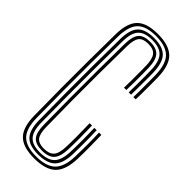

<svg xmlns="http://www.w3.org/2000/svg" viewBox="-262 -845 891 891"><g transform="rotate(45 183.0 -400.0)"><path d="M185.2 7.8Q111.2 7.8 78.9 -25Q46.5 -57.8 45.5 -132.5Q44 -222.8 43.6 -314.6Q43.2 -406.5 43.8 -495.9Q44.2 -585.2 45.5 -666.8Q46.5 -742 78.8 -774.4Q111 -806.8 184 -806.8Q255.8 -806.8 289.5 -774.9Q323.2 -743 325.5 -666.8Q326 -654.5 326.1 -635.2Q326.2 -616 326.1 -594.4Q326 -572.8 325.8 -552.8Q325.5 -532.8 325 -519.2H309.8Q310.2 -536.2 310.5 -565.1Q310.8 -594 310.6 -622.4Q310.5 -650.8 310 -666.5Q308 -736.5 277.8 -765.2Q247.5 -794 184 -794Q118.2 -794 90 -764.4Q61.8 -734.8 60.8 -666.5Q59.5 -577.5 59.1 -488Q58.8 -398.5 59.1 -309.4Q59.5 -220.2 60.8 -132.8Q61.8 -64.2 90.6 -34.6Q119.5 -5 185 -5Q251 -5 281.4 -34.2Q311.8 -63.5 314 -133Q315.2 -168.5 315.2 -209.2Q315.2 -250 313.5 -290H329Q330 -254.5 330.4 -212.9Q330.8 -171.2 329.5 -132.5Q327 -57 293.1 -24.6Q259.2 7.8 185.2 7.8ZM185 -17.8Q127.5 -17.8 102.4 -44.2Q77.2 -70.8 76.2 -133.5Q75 -221.5 74.5 -311Q74 -400.5 74.5 -490Q75 -579.5 76.2 -666.5Q77 -729 102.1 -755.1Q127.2 -781.2 184 -781.2Q240.8 -781.2 266.8 -755.2Q292.8 -729.2 294.8 -666.2Q295.2 -655.5 295.4 -636.1Q295.5 -616.8 295.2 -594.6Q295 -572.5 294.9 -552.2Q294.8 -532 294.2 -519.2H279Q279.8 -542.2 279.9 -570.2Q280 -598.2 279.9 -624.1Q279.8 -650 279.2 -665.8Q277.8 -720.2 256.1 -744.4Q234.5 -768.5 184 -768.5Q134.8 -768.5 113.5 -745.2Q92.2 -722 91.5 -666.5Q90.2 -579.5 89.9 -490.4Q89.5 -401.2 89.9 -311.5Q90.2 -221.8 91.5 -132.8Q92.2 -77 114 -53.8Q135.8 -30.5 185 -30.5Q235.2 -30.5 258.2 -53.9Q281.2 -77.2 283.2 -133.8Q284.2 -157.2 284.2 -182.5Q284.2 -207.8 284 -234.6Q283.8 -261.5 282.8 -290H298.2Q299 -266.2 299.4 -239.5Q299.8 -212.8 299.6 -185.5Q299.5 -158.2 298.8 -133Q296.5 -69.2 269.4 -43.5Q242.2 -17.8 185 -17.8ZM185 -43.2Q143.2 -43.2 125.5 -63.5Q107.8 -83.8 107 -133Q105.8 -218.8 105.2 -309.2Q104.8 -399.8 105.2 -490.2Q105.8 -580.8 107 -666.5Q107.8 -715.5 125.2 -735.6Q142.8 -755.8 184 -755.8Q225.5 -755.8 244 -735.1Q262.5 -714.5 264 -665.8Q264.5 -647 264.6 -621.6Q264.8 -596.2 264.5 -569.4Q264.2 -542.5 263.5 -519.2H248.2Q249 -542.5 249.1 -570.8Q249.2 -599 249.1 -624.4Q249 -649.8 248.5 -664.5Q247.5 -707 233.1 -725Q218.8 -743 184 -743Q150.5 -743 136.8 -726Q123 -709 122.2 -666.2Q120.8 -575.8 120.1 -487Q119.5 -398.2 120.1 -310.2Q120.8 -222.2 122.2 -133Q123 -90.5 137.1 -73.2Q151.2 -56 185 -56Q219.2 -56 235.1 -73.1Q251 -90.2 252.5 -134.8Q253.8 -166.5 253.5 -209Q253.2 -251.5 252 -290H267.5Q268.5 -254.5 268.9 -212.5Q269.2 -170.5 268 -134.2Q266 -84.5 247.1 -63.9Q228.2 -43.2 185 -43.2Z"/></g></svg>

Font: Big Shoulders Inline Display Thin Medium
Style: Regular
Weight: 500
Version: Version 2.002